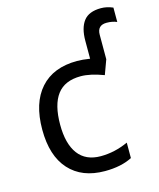

<svg xmlns="http://www.w3.org/2000/svg" viewBox="-115 -847 777 939"><g transform="rotate(-15 273.0 -377.5)"><path d="M299.8 9.8Q184.1 9.8 119.6 -61.3Q55.2 -132.3 55.2 -265.1Q55.2 -399.9 120.4 -472.9Q185.5 -545.9 306.2 -545.9Q333.5 -545.9 371.1 -540V-630.9Q371.1 -695.3 397.7 -730.2Q424.3 -765.1 485.8 -765.1Q515.1 -765.1 545.9 -752V-679.2Q522.9 -689 494.1 -689Q446.8 -689 446.8 -641.1V-517.1L419.9 -443.8Q352.1 -469.2 304.2 -469.2Q223.1 -469.2 184.6 -418.2Q146 -367.2 146 -266.1Q146 -168.9 184.6 -117.4Q223.1 -65.9 298.8 -65.9Q369.6 -65.9 438 -97.2V-19Q382.3 9.8 299.8 9.8Z"/></g></svg>

Font: NotoPenekeko
Style: Regular
Weight: 400
Designer: Monotype Design team
Foundry: Monotype Imaging Inc.
Version: Version 1.04